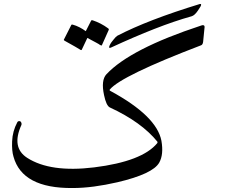

<svg xmlns="http://www.w3.org/2000/svg" viewBox="-20 -881 1242 967"><path d="M439 -777Q440 -780 446 -779Q467 -772 486.5 -762Q506 -752 525 -738Q530 -734 527 -729L493 -653Q491 -650 483 -655Q480 -658 464 -666.5Q448 -675 420 -690L392 -631Q390 -626 382 -632Q378 -635 358.5 -646Q339 -657 305 -676Q300 -679 302 -682L339 -755Q340 -758 346 -757Q364 -752 380.5 -743.5Q397 -735 412 -724ZM772 -160Q774 -163 773 -167Q693 -266 533 -340Q515 -349 504 -402Q488 -477 516 -507Q636 -635 992 -752Q996 -754 998.5 -754Q1001 -754 1003 -754Q1009 -754 1010 -748Q1011 -745 1010 -741L1003 -670Q1001 -656 993 -653Q590 -499 533 -430Q530 -426 536 -423Q769 -297 793 -172Q805 -103 782 -62Q750 -5 571 37Q510 51 453.5 58.5Q397 66 345 66Q92 68 48 -92Q39 -121 41 -169Q43 -220 67 -265Q70 -271 77 -271Q84 -271 87 -264Q90 -257 88 -252Q36 -138 117 -86Q234 -11 454 -38Q696 -68 772 -160ZM538 -641Q525 -636 532 -652Q536 -661 541.5 -668.5Q547 -676 553 -683Q564 -697 571 -701Q648 -741 752 -781Q856 -821 987 -861Q992 -862 993 -858Q994 -852 977 -828Q960 -803 945 -799Q859 -775 758 -735.5Q657 -696 538 -641Z"/></svg>

Font: Amiri
Style: Italic
Weight: 400
Italic angle: 10°
Designer: Khaled Hosny
Version: Version 0.113